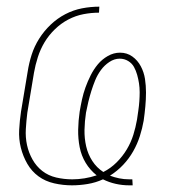

<svg xmlns="http://www.w3.org/2000/svg" viewBox="-20 -548 540 576"><path d="M368 8Q347 8 327 3.5Q307 -1 289 -10Q267 0 243 4Q219 8 196 8Q169 8 142.5 2Q116 -4 95.5 -19Q75 -34 62 -56.5Q49 -79 42.5 -105Q36 -131 37.5 -158.5Q39 -186 43 -213L63 -333Q67 -359 75 -384Q83 -409 97.5 -432Q112 -455 132 -474Q152 -493 176 -505.5Q200 -518 226 -523Q252 -528 278 -528L277 -510Q254 -510 230.5 -505.5Q207 -501 185 -489.5Q163 -478 144.5 -460Q126 -442 113.5 -421Q101 -400 93.5 -376.5Q86 -353 82 -330L62 -210Q59 -186 57.5 -161Q56 -136 61 -113Q66 -90 77.5 -69.5Q89 -49 107 -35Q125 -21 148.5 -15.5Q172 -10 197 -10Q215 -10 233.5 -13Q252 -16 270 -22Q250 -38 237 -59.5Q224 -81 219 -106.5Q214 -132 214.5 -159Q215 -186 219 -213Q222 -231 226 -249.5Q230 -268 236.5 -286Q243 -304 252 -322Q261 -340 273.5 -355Q286 -370 303.5 -380Q321 -390 340 -390Q361 -390 377 -378.5Q393 -367 402.5 -349Q412 -331 415 -311Q418 -291 418 -270.5Q418 -250 416 -228.5Q414 -207 411 -186Q407 -163 399.5 -139.5Q392 -116 379.5 -94Q367 -72 349.5 -53.5Q332 -35 310 -21Q323 -16 337.5 -13Q352 -10 368 -10H377L378 8ZM290 -32Q312 -43 330 -61Q348 -79 360.5 -100Q373 -121 380 -143.5Q387 -166 391 -189Q393 -203 395 -216.5Q397 -230 398 -244Q399 -258 399 -271.5Q399 -285 397 -298Q395 -311 391.5 -323.5Q388 -336 382 -347Q376 -358 364.5 -365Q353 -372 339 -372Q323 -372 308 -362Q293 -352 282.5 -337.5Q272 -323 265.5 -307Q259 -291 254 -275Q249 -259 245 -242.5Q241 -226 238 -210Q234 -184 233.5 -158.5Q233 -133 238.5 -109Q244 -85 257 -65Q270 -45 290 -32Z"/></svg>

Font: Iosevka SS18 Thin
Style: Italic
Weight: 100
Italic angle: -9°
Monospace: yes
Designer: Belleve Invis
Foundry: Belleve Invis
Version: Version 25.1.1; ttfautohint (v1.8.4)